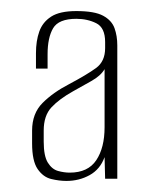

<svg xmlns="http://www.w3.org/2000/svg" viewBox="-20 -587 254 347"><path d="M100 -260Q87 -260 72.5 -263.5Q58 -267 48 -281.5Q38 -296 38 -328V-351Q38 -382 57 -401Q76 -420 105 -435Q137 -452 153.5 -464Q170 -476 170 -500V-511Q170 -537 154 -545Q138 -553 118 -553Q86 -553 76 -536Q66 -519 66 -489V-463H45V-491Q45 -513 51 -530Q57 -547 72.5 -557Q88 -567 118 -567Q151 -567 166.5 -558.5Q182 -550 187 -536Q192 -522 192 -505V-264H170L169 -303Q161 -281 142 -270.5Q123 -260 100 -260ZM106 -275Q139 -275 154 -297.5Q169 -320 169 -357V-462Q162 -450 145 -440.5Q128 -431 112 -422Q87 -408 73 -393Q59 -378 59 -351V-331Q59 -305 66.5 -293Q74 -281 85 -278Q96 -275 106 -275Z"/></svg>

Font: Alumni Sans ExtraLight
Style: Regular
Weight: 250
Version: Version 1.018